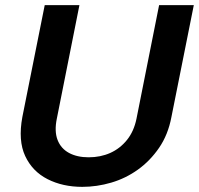

<svg xmlns="http://www.w3.org/2000/svg" viewBox="-20 -720 774 747"><path d="M154 -700H289L201 -258Q191 -209 204 -175.5Q217 -142 248.5 -125Q280 -108 325 -108Q371 -108 409 -125Q447 -142 474 -175.5Q501 -209 511 -258L599 -700H734L647 -265Q634 -196 599 -145Q564 -94 516.5 -60Q469 -26 413 -9.5Q357 7 300 7Q224 7 165 -23Q106 -53 78 -113Q50 -173 67 -265Z"/></svg>

Font: Albert Sans
Style: Bold Italic
Weight: 700
Italic angle: -11.25°
Designer: Andreas Rasmussen
Foundry: a.Foundry
Version: Version 1.025